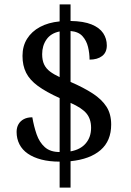

<svg xmlns="http://www.w3.org/2000/svg" viewBox="-20 -780 599 879"><path d="M253 -40Q206 -40 169.5 -49.5Q133 -59 107.5 -76.5Q82 -94 69 -119.5Q56 -145 56 -176Q56 -196 64.5 -211Q73 -226 89 -234.5Q105 -243 128 -243Q135 -202 147.5 -165.5Q160 -129 185 -106.5Q210 -84 253 -84V-331Q191 -359 153.5 -386.5Q116 -414 99.5 -447Q83 -480 83 -524Q83 -569 104 -602.5Q125 -636 163 -656.5Q201 -677 253 -682V-760H303V-684Q363 -683 399.5 -668Q436 -653 452.5 -628Q469 -603 469 -572Q469 -540 447.5 -523.5Q426 -507 390 -507Q390 -536 383 -565Q376 -594 357.5 -614.5Q339 -635 303 -638V-405Q363 -379 404.5 -352Q446 -325 467.5 -291.5Q489 -258 489 -210Q489 -135 440.5 -93Q392 -51 303 -42V79H253ZM303 -87Q348 -95 372.5 -123.5Q397 -152 397 -195Q397 -235 376 -260.5Q355 -286 303 -309ZM253 -636Q213 -628 193 -599.5Q173 -571 173 -532Q173 -504 182 -485Q191 -466 209 -452.5Q227 -439 253 -427Z"/></svg>

Font: Noto Serif Hebrew
Style: Regular
Weight: 400
Designer: Monotype Design Team
Foundry: Monotype Imaging Inc.
Version: Version 2.003